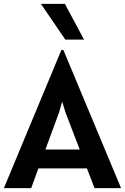

<svg xmlns="http://www.w3.org/2000/svg" viewBox="-37 -965 641 985"><path d="M-17 0 278 -709H288L584 0H448L409 -101H160L123 0ZM266 -388 196 -198H372L299 -388L282 -444ZM298 -762 173 -945H296L394 -762Z"/></svg>

Font: Alatsi
Style: Regular
Weight: 400
Designer: Spyros Zevelakis, Eben Sorkin
Foundry: www.sorkintype.com
Version: Version 1.008; ttfautohint (v1.8.4.7-5d5b)